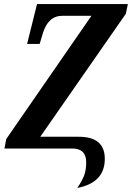

<svg xmlns="http://www.w3.org/2000/svg" viewBox="-20 -734 652 949"><path d="M362 195Q387 158 396.5 131.5Q406 105 406 68Q406 0 337 0H2L11 -47L432 -656H289Q218 -656 192 -570L176 -517H114L163 -714H612L602 -666L179 -58H370Q498 -58 498 51Q498 169 362 195Z"/></svg>

Font: Noto Serif ExtraCondensed
Style: Bold Italic
Weight: 700
Width: 2
Italic angle: -12°
Designer: Monotype Design Team
Foundry: Monotype Imaging Inc.
Version: Version 2.013; ttfautohint (v1.8.4.7-5d5b)